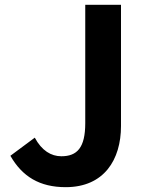

<svg xmlns="http://www.w3.org/2000/svg" viewBox="-20 -761 608 795"><path d="M252 14C411 14 481 -100 481 -239V-741H333V-251C333 -149 299 -114 234 -114C192 -114 153 -137 124 -191L23 -116C72 -30 144 14 252 14Z"/></svg>

Font: Noto Sans JP
Style: Bold
Weight: 700
Designer: Ryoko NISHIZUKA  (kana, bopomofo & ideographs); Paul D. Hunt (Latin, Greek & Cyrillic); Sandoll Communications , Soo-you
Foundry: Adobe
Version: Version 2.002;hotconv 1.0.116;makeotfexe 2.5.65601